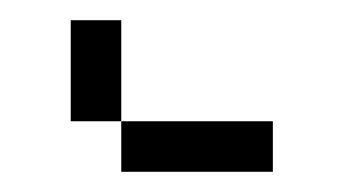

<svg xmlns="http://www.w3.org/2000/svg" viewBox="-20 -770 340 190"><path d="M250 -600V-650H100V-600ZM50 -650H100V-750H50Z"/></svg>

Font: LS-VG5000 Light
Style: Regular
Weight: 400
Designer: Justin Bihan, 2021
Foundry: Justin Bihan, 2021
Version: Version 1.000;Glyphs 3.1.2 (3151)